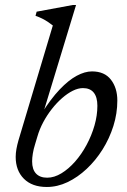

<svg xmlns="http://www.w3.org/2000/svg" viewBox="-20 -735 508 765"><path d="M120 -161Q113.5 -140.5 110.8 -123.2Q108 -106 108 -92Q108 -60 123.5 -43.5Q139 -27 168 -27Q196 -27 224.8 -44.5Q253.5 -62 279.2 -91.2Q305 -120.5 325 -157.8Q345 -195 356.5 -235Q368 -275 368 -313.5Q368 -348 353.5 -366Q339 -384 310.5 -384Q291.5 -384 270.2 -373.5Q249 -363 227.5 -344.2Q206 -325.5 186.8 -301Q167.5 -276.5 152.5 -248.5Q137.5 -220.5 129 -191ZM190.5 -633.5Q181 -641 170.5 -648Q160 -655 148 -661Q136 -667 121.5 -672L126 -688.5L269.5 -715H283L146.5 -266.5L145 -281.5Q182.5 -341.5 217.8 -378.5Q253 -415.5 285.5 -433Q318 -450.5 346.5 -450.5Q396.5 -450.5 422 -417.5Q447.5 -384.5 447.5 -334.5Q447.5 -283 431.8 -233Q416 -183 388.5 -139.2Q361 -95.5 325.2 -62Q289.5 -28.5 249 -9.2Q208.5 10 166.5 10Q108 10 75.2 -22.8Q42.5 -55.5 42.5 -110Q42.5 -125 45.5 -141.5Q48.5 -158 53.5 -175.5Z"/></svg>

Font: Newsreader 16pt 16pt
Style: Italic
Weight: 400
Italic angle: -17°
Version: Version 1.003